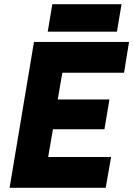

<svg xmlns="http://www.w3.org/2000/svg" viewBox="-20 -901 639 921"><path d="M26 0 143 -700H599L575 -552H279L257 -424H505L481 -281H234L211 -148H513L487 0ZM209 -749 231 -881H563L541 -749Z"/></svg>

Font: Figtree Light ExtraBold
Style: Italic
Weight: 800
Italic angle: -9.5°
Version: Version 2.001;gftools[0.9.30]